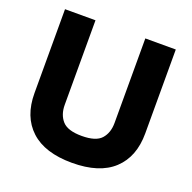

<svg xmlns="http://www.w3.org/2000/svg" viewBox="-128 -850 984 983"><g transform="rotate(20 364.0 -358.5)"><path d="M500 -721.7H666V-264.6Q666 -136.7 589.6 -65.7Q513.2 5.4 364.3 5.4Q215.8 5.4 139.2 -65.7Q62.5 -136.7 62.5 -264.6V-721.7H228.5V-261.2Q228.5 -207.5 258.1 -174.3Q287.6 -141.1 364.3 -141.1Q441.4 -141.1 470.7 -174.3Q500 -207.5 500 -261.2Z"/></g></svg>

Font: Estedad-FD ExtraBold
Style: Regular
Weight: 800
Designer: Amin Abedi
Version: Version 7.3